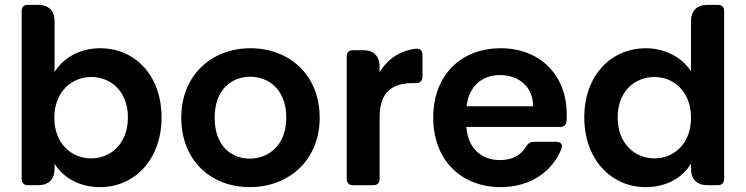

<svg xmlns="http://www.w3.org/2000/svg" viewBox="-20 -760 3061 788"><path d="M391 -562C303 -562 237 -519 204 -464V-673C204 -716 180 -740 136 -740H94C78 -740 69 -731 69 -715V-26C69 -9 78 0 94 0H136C180 0 204 -24 204 -68V-88C237 -34 302 8 391 8C532 8 643 -105 643 -278C643 -452 533 -562 391 -562ZM354 -444C435 -444 505 -385 505 -278C505 -171 435 -110 354 -110C274 -110 203 -170 203 -277C203 -383 274 -444 354 -444Z M1005 8C1165 8 1292 -102 1292 -277C1292 -452 1168 -562 1008 -562C849 -562 724 -452 724 -277C724 -102 845 8 1005 8ZM1005 -109C928 -109 861 -163 861 -277C861 -392 930 -445 1007 -445C1083 -445 1155 -392 1155 -277C1155 -163 1081 -109 1005 -109Z M1403 -528V-26C1403 -9 1412 0 1428 0H1512C1529 0 1538 -9 1538 -26V-277C1538 -387 1593 -419 1677 -419H1688C1704 -419 1714 -429 1714 -445V-535C1714 -552 1704 -562 1687 -560C1620 -552 1569 -516 1538 -463V-486C1538 -530 1514 -554 1470 -554H1428C1412 -554 1403 -544 1403 -528Z M2168 -324H1895C1904 -407 1960 -452 2032 -452C2106 -452 2168 -406 2168 -324ZM1758 -277C1758 -102 1874 8 2035 8C2159 8 2248 -58 2284 -149C2291 -166 2282 -178 2263 -178H2171C2157 -178 2148 -172 2140 -160C2121 -126 2086 -103 2032 -103C1959 -103 1900 -149 1894 -239H2279C2294 -239 2304 -247 2305 -263C2306 -273 2306 -281 2306 -291C2306 -452 2196 -562 2035 -562C1872 -562 1758 -452 1758 -277Z M2631 -562C2489 -562 2378 -452 2378 -278C2378 -105 2489 8 2630 8C2719 8 2784 -34 2816 -89V-68C2816 -24 2840 0 2884 0H2926C2943 0 2952 -9 2952 -26V-715C2952 -731 2943 -740 2926 -740H2884C2840 -740 2816 -716 2816 -673V-467C2781 -523 2710 -562 2631 -562ZM2666 -444C2746 -444 2816 -383 2816 -277C2816 -170 2746 -110 2666 -110C2585 -110 2515 -171 2515 -278C2515 -385 2585 -444 2666 -444Z"/></svg>

Font: Arvore Sans SemiBold
Style: Regular
Weight: 600
Designer: Jonny Pinhorn (Latin) Dan Schunck (customization for Arvore)
Version: Version 1.000;Glyphs 3.3 (3305)